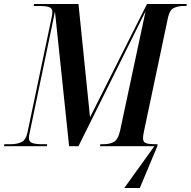

<svg xmlns="http://www.w3.org/2000/svg" viewBox="-49 -734 958 964"><path d="M-29 0 -27 -10H7Q36 -10 58.5 -20.5Q81 -31 89 -69L207 -631Q211 -648 212.5 -657.5Q214 -667 214 -674Q214 -693 197 -698.5Q180 -704 152 -704H120L122 -714H345L403 -145L689 -714H889L887 -704H873Q845 -704 824 -694Q803 -684 795 -648L675 -80Q672 -67 670.5 -57Q669 -47 669 -41Q669 -20 684.5 -15Q700 -10 726 -10H742L741 0L653 210H575L726 0H453L455 -10H472Q503 -10 523.5 -22Q544 -34 554 -78L682 -678L345 0H298L227 -676L101 -72Q96 -52 96 -42Q96 -22 113 -16Q130 -10 159 -10H188L186 0Z"/></svg>

Font: Noto Serif Display Condensed SemiBold
Style: Italic
Weight: 600
Width: 3
Italic angle: -12°
Designer: Monotype Design Team
Foundry: Monotype Imaging Inc.
Version: Version 2.009